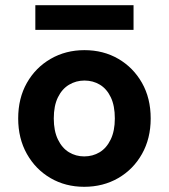

<svg xmlns="http://www.w3.org/2000/svg" viewBox="-20 -707 650 739"><path d="M304 12Q232 12 174.5 -21.5Q117 -55 83.5 -114.5Q50 -174 50 -251Q50 -329 83.5 -388Q117 -447 175 -480.5Q233 -514 305 -514Q378 -514 435.5 -480.5Q493 -447 526.5 -388Q560 -329 560 -251Q560 -174 526.5 -114.5Q493 -55 435 -21.5Q377 12 304 12ZM304 -105Q337 -105 363.5 -121Q390 -137 406 -170Q422 -203 422 -251Q422 -300 406.5 -332.5Q391 -365 364.5 -381Q338 -397 305 -397Q273 -397 246 -381Q219 -365 203 -332.5Q187 -300 187 -251Q187 -203 203 -170Q219 -137 245.5 -121Q272 -105 304 -105ZM116 -592V-687H494V-592Z"/></svg>

Font: DM Sans 16pt
Style: Bold
Weight: 700
Version: Version 4.004;gftools[0.9.30]